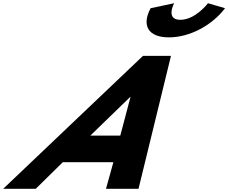

<svg xmlns="http://www.w3.org/2000/svg" viewBox="-48 -1172 1417 1192"><path d="M1243.2 -1152C1243.2 -1152 1165.5 -1049 1071.5 -1049C977.5 -1049 1033.2 -1152 1033.2 -1152L887.1 -1121C829.8 -1014 871.9 -940 1000.9 -940C1129.9 -940 1267.8 -1014 1349.1 -1121ZM1013.4 -825H839.4L-28 0H174L341.9 -165H655.9L610 0H812ZM698.7 -330H512.7L760.2 -570H762.2Z"/></svg>

Font: Hussar
Style: BdWodka
Weight: 700
Foundry: Cannot Into Space Fonts
Version: Version 2.00